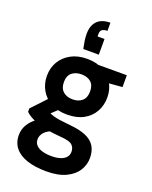

<svg xmlns="http://www.w3.org/2000/svg" viewBox="-183 -892 963 1220"><g transform="rotate(20 298.0 -281.5)"><path d="M285 232Q211 232 156.5 214.5Q102 197 72.5 161.5Q43 126 43 74Q43 37 61 5.5Q79 -26 113.5 -51.5Q148 -77 200 -95L255 -28Q206 -13 185 9.5Q164 32 164 59Q164 83 179.5 99Q195 115 222 122.5Q249 130 283 130Q317 130 342 122Q367 114 380.5 98.5Q394 83 394 61Q394 32 375 15Q356 -2 296 -6Q243 -10 202.5 -17.5Q162 -25 132.5 -35.5Q103 -46 82 -58.5Q61 -71 48 -84V-107L156 -222L256 -191L126 -67L164 -136Q175 -129 185.5 -123.5Q196 -118 213 -113Q230 -108 257 -104Q284 -100 326 -96Q393 -90 435.5 -72Q478 -54 498 -21.5Q518 11 518 58Q518 103 493.5 142.5Q469 182 417.5 207Q366 232 285 232ZM286 -152Q222 -152 176.5 -177Q131 -202 106.5 -245Q82 -288 82 -341Q82 -394 106.5 -436Q131 -478 177 -503.5Q223 -529 286 -529Q351 -529 396.5 -503.5Q442 -478 466 -436Q490 -394 490 -341Q490 -288 466 -245Q442 -202 396.5 -177Q351 -152 286 -152ZM286 -255Q326 -255 350 -276.5Q374 -298 374 -340Q374 -383 350 -403.5Q326 -424 286 -424Q247 -424 222 -403.5Q197 -383 197 -340Q197 -298 221.5 -276.5Q246 -255 286 -255ZM373 -422 351 -517H558V-437ZM346 -795V-740Q323 -740 311 -731.5Q299 -723 299 -704V-685H346V-579H241Q235 -609 231.5 -631Q228 -653 228 -677Q228 -734 258 -764.5Q288 -795 346 -795Z"/></g></svg>

Font: DM Sans 11pt
Style: Bold
Weight: 700
Version: Version 4.004;gftools[0.9.30]